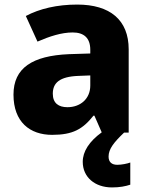

<svg xmlns="http://www.w3.org/2000/svg" viewBox="-20 -580 653 840"><path d="M455 105C455 72 478 43 523 0H543V-364C543 -493 461 -560 318 -560C230 -560 153 -542 93 -510L144 -398C197 -421 249 -438 298 -438C346 -438 375 -415 375 -362V-346L281 -343C122 -336 39 -283 39 -166C39 -46 111 10 208 10C299 10 342 -15 389 -74H393L425 -1C370 39 342 83 342 128C342 195 395 240 470 240C504 240 529 235 550 228V131C537 136 512 141 493 141C470 141 455 130 455 105ZM324 -248 375 -250V-206C375 -147 331 -111 275 -111C237 -111 211 -128 211 -170C211 -217 240 -245 324 -248Z"/></svg>

Font: Noto Sans Gurmukhi ExtraBold
Style: Regular
Weight: 800
Designer: Jelle Bosma - Monotype Design Team
Foundry: Monotype Imaging Inc.
Version: Version 2.004